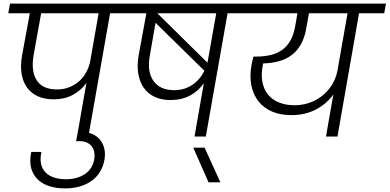

<svg xmlns="http://www.w3.org/2000/svg" viewBox="-20 -760 2169 1069"><path d="M298 -262Q336 -262 367.5 -275Q399 -288 422.5 -309.5Q446 -331 461.5 -360.5Q477 -390 483 -423L529 -686H209L167 -452Q152 -364 184.5 -313Q217 -262 298 -262ZM36 -740H743L733 -686H593L472 0H409L461 -298Q431 -256 385 -231.5Q339 -207 278 -207Q227 -207 189.5 -224.5Q152 -242 129.5 -274Q107 -306 100 -351Q93 -396 103 -452L146 -686H26Z M341 289Q297 289 258 277.5Q219 266 192 241Q165 216 154 177.5Q143 139 154 86H211Q202 126 209 154.5Q216 183 235 201.5Q254 220 283 229Q312 238 347 238Q410 238 453 209Q496 180 505 125Q508 106 505 88Q502 70 492 56.5Q482 43 465.5 34.5Q449 26 425 26H404L413 -25H435Q470 -25 496 -13Q522 -1 538.5 20Q555 41 561 68.5Q567 96 562 127Q549 204 490.5 246.5Q432 289 341 289Z M949 -258Q1008 -258 1051.5 -288Q1095 -318 1118 -366L846 -633L814 -450Q798 -361 834.5 -309.5Q871 -258 949 -258ZM1184 -686H856L1135 -411Q1136 -415 1136.5 -419Q1137 -423 1138 -427ZM685 -740H1397L1387 -686H1247L1126 0H1063L1115 -297Q1085 -253 1038 -228Q991 -203 929 -203Q879 -203 841.5 -220.5Q804 -238 781 -270.5Q758 -303 750 -349Q742 -395 752 -452L795 -686H675Z M1056 62H1119L1207 255H1141Z M1621 -174Q1663 -174 1702 -187.5Q1741 -201 1772.5 -225.5Q1804 -250 1826.5 -285Q1849 -320 1858 -362L1915 -686H1700L1685 -601Q1676 -550 1655.5 -513.5Q1635 -477 1604 -453.5Q1573 -430 1533 -419Q1493 -408 1445 -407Q1443 -399 1443 -396Q1433 -345 1441 -303.5Q1449 -262 1472 -233.5Q1495 -205 1533 -189.5Q1571 -174 1621 -174ZM1339 -740H2129L2119 -686H1979L1859 0H1795L1836 -234Q1819 -210 1796 -189.5Q1773 -169 1744 -153Q1715 -137 1679.5 -128Q1644 -119 1603 -119Q1541 -119 1494.5 -139Q1448 -159 1419 -196Q1390 -233 1379.5 -285Q1369 -337 1381 -401Q1383 -412 1385.5 -423Q1388 -434 1391 -445H1407Q1448 -445 1484 -453Q1520 -461 1548 -480Q1576 -499 1595 -531Q1614 -563 1623 -611L1636 -686H1329Z"/></svg>

Font: SVN-Poppins Light
Style: Italic
Weight: 300
Italic angle: -10°
Designer: Ninad Kale (Devanagari), Jonny Pinhorn (Latin)
Foundry: Indian Type Foundry
Version: Version 3.002 2017; ttfautohint (v1.8.3)